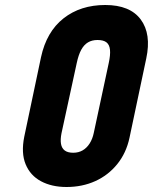

<svg xmlns="http://www.w3.org/2000/svg" viewBox="-20 -737 612 768"><path d="M144 -508 77 -190Q64 -125 82.5 -80Q101 -35 144 -12Q187 11 246 11Q309 11 361 -12.5Q413 -36 449 -80.5Q485 -125 498 -186L565 -503Q586 -601 543 -659Q500 -717 401 -717Q302 -717 234 -663.5Q166 -610 144 -508ZM226 -204 287 -485Q294 -518 305 -538Q316 -558 332 -567.5Q348 -577 370 -577Q394 -577 406 -567.5Q418 -558 420 -537.5Q422 -517 415 -485L355 -205Q350 -181 338.5 -163Q327 -145 310.5 -135.5Q294 -126 273 -126Q251 -126 239 -135Q227 -144 224 -161.5Q221 -179 226 -204Z"/></svg>

Font: Advent Pro ExtraBold
Style: Italic
Weight: 800
Italic angle: -12°
Version: Version 3.000